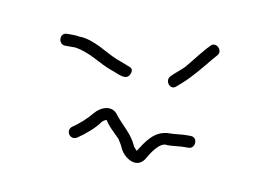

<svg xmlns="http://www.w3.org/2000/svg" viewBox="-40 -408 457 335"><g transform="rotate(10 188.5 -240.5)"><path d="M296 -169H303C309 -169 313 -174 313 -180C313 -186 309 -190 303 -190H296C286 -190 277 -188 266 -188C239 -188 226 -165 215 -148C212 -151 209 -154 208 -157C200 -175 183 -188 171 -203C160 -220 140 -212 130 -200C122 -190 108 -177 97 -170C86 -162 97 -145 109 -153C121 -161 138 -175 146 -187C149 -190 151 -191 154 -192C157 -187 161 -182 166 -177L180 -163C183 -158 186 -154 188 -149C194 -134 218 -116 232 -136C237 -145 252 -171 266 -167C276 -167 287 -169 296 -169ZM264 -271 272 -278C288 -292 304 -312 318 -329L325 -337C333 -347 317 -361 309 -350C298 -339 284 -320 273 -307C266 -300 258 -294 251 -287C241 -278 254 -261 264 -271ZM60 -307H78C105 -303 124 -287 147 -279C158 -276 175 -264 181 -278C184 -285 182 -289 175 -291C168 -294 162 -296 154 -299C133 -307 108 -327 81 -327C76 -328 72 -328 67 -328H60C54 -328 50 -324 50 -318C50 -312 54 -307 60 -307Z"/></g></svg>

Font: Be Happy
Style: Regular
Weight: 500
Designer: Mew Too
Foundry: Cannot Into Space Fonts
Version: Version 0.9977